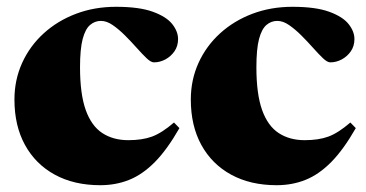

<svg xmlns="http://www.w3.org/2000/svg" viewBox="-20 -530 1078 565"><path d="M321.5 -510Q389.5 -510 429.5 -495.5Q469.5 -481 486.8 -459.2Q504 -437.5 504 -415Q504 -394.5 493.5 -379.2Q483 -364 466.8 -355.2Q450.5 -346.5 433 -346.5Q424 -346.5 411 -359Q398 -371.5 382 -389.5Q366 -407.5 348 -425.5Q330 -443.5 312 -456Q294 -468.5 277 -468.5Q259 -468.5 245 -456.5Q231 -444.5 223.2 -415Q215.5 -385.5 215.5 -332Q215.5 -253.5 232.2 -206.5Q249 -159.5 281 -138.5Q313 -117.5 357.5 -117.5Q398.5 -117.5 427.2 -128Q456 -138.5 492 -169.5L508 -153Q472 -90 435.8 -53.2Q399.5 -16.5 360.2 -0.8Q321 15 275 15Q198 15 141.2 -16Q84.5 -47 53.5 -103.5Q22.5 -160 22.5 -237Q22.5 -295 45.2 -345Q68 -395 108.8 -432Q149.5 -469 203.8 -489.5Q258 -510 321.5 -510Z M840.5 -510Q908.5 -510 948.5 -495.5Q988.5 -481 1005.8 -459.2Q1023 -437.5 1023 -415Q1023 -394.5 1012.5 -379.2Q1002 -364 985.8 -355.2Q969.5 -346.5 952 -346.5Q943 -346.5 930 -359Q917 -371.5 901 -389.5Q885 -407.5 867 -425.5Q849 -443.5 831 -456Q813 -468.5 796 -468.5Q778 -468.5 764 -456.5Q750 -444.5 742.2 -415Q734.5 -385.5 734.5 -332Q734.5 -253.5 751.2 -206.5Q768 -159.5 800 -138.5Q832 -117.5 876.5 -117.5Q917.5 -117.5 946.2 -128Q975 -138.5 1011 -169.5L1027 -153Q991 -90 954.8 -53.2Q918.5 -16.5 879.2 -0.8Q840 15 794 15Q717 15 660.2 -16Q603.5 -47 572.5 -103.5Q541.5 -160 541.5 -237Q541.5 -295 564.2 -345Q587 -395 627.8 -432Q668.5 -469 722.8 -489.5Q777 -510 840.5 -510Z"/></svg>

Font: Newsreader 60pt ExtraBold
Style: Regular
Weight: 800
Designer: Hugues Gentile
Foundry: Production Type
Version: Version 1.003